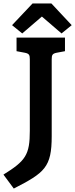

<svg xmlns="http://www.w3.org/2000/svg" viewBox="-55 -938 436 1114"><path d="M25 156C204 64 245 33 245 -148V-594C245 -619 249 -627 274 -632L322 -641V-720H41V-641L89 -632C114 -627 118 -619 118 -594V-179C118 -40 94 -5 -35 75ZM134 -918 15 -792 74 -744 188 -842 302 -744 361 -792 243 -918Z"/></svg>

Font: Enriqueta
Style: Bold
Weight: 700
Designer: Viviana Monsalve, Gustavo Ibarra
Foundry: Viviana Monsalve, Gustavo Ibarra
Version: Version 1.002